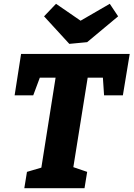

<svg xmlns="http://www.w3.org/2000/svg" viewBox="-20 -991 703 1011"><path d="M108 0 122 -86 217 -114 195 -91 277 -609 304 -582H161L202 -615L155 -489H57L91 -707H663L627 -489H528L520 -609L551 -582H406L446 -609L363 -91L354 -115L439 -86L425 0ZM558 -971 602 -905 439 -769 345 -760 212 -905 275 -971 458 -845 344 -847Z"/></svg>

Font: Bitter Thin ExtraBold
Style: Italic
Weight: 800
Italic angle: -9°
Version: Version 2.002